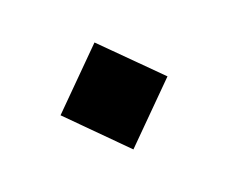

<svg xmlns="http://www.w3.org/2000/svg" viewBox="-54 -413 461 388"><g transform="rotate(-20 176.0 -219.0)"><path d="M176.3 -334 291.5 -219.2 176.3 -104 61.5 -219.2Z"/></g></svg>

Font: Estedad-FD SemiBold
Style: Regular
Weight: 600
Designer: Amin Abedi
Version: Version 7.3